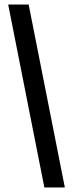

<svg xmlns="http://www.w3.org/2000/svg" viewBox="-20 -772 371 844"><path d="M16 -752H106L265 52H175Z"/></svg>

Font: Pathway Extreme SemiCondensed
Style: Bold
Weight: 700
Width: 4
Version: Version 1.001;gftools[0.9.26]